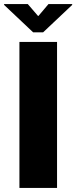

<svg xmlns="http://www.w3.org/2000/svg" viewBox="-72 -919 373 939"><path d="M207 -714V0H23V-714ZM281 -895 139 -761H90L-52 -895V-899H64L114 -841H116L165 -899H281Z"/></svg>

Font: Non Bureau Extended
Style: Bold
Weight: 700
Width: 7
Designer: Jona Saucedo
Foundry: Non Foundry
Version: Version 1.000; ttfautohint (v1.8.4)